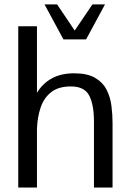

<svg xmlns="http://www.w3.org/2000/svg" viewBox="-20 -837 580 857"><path d="M61.5 0V-719.7H145V-422.9Q170.4 -464.8 211.7 -487.3Q252.9 -509.8 311 -509.8Q370.1 -509.8 404.5 -489.5Q439 -469.2 455.8 -436.3Q472.7 -403.3 477.5 -364Q482.4 -324.7 482.4 -287.1V0H399.4V-294.4Q399.4 -369.6 378.2 -410.4Q356.9 -451.2 296.4 -451.2Q240.7 -451.2 208.3 -425.5Q175.8 -399.9 161.4 -357.2Q147 -314.5 145 -262.7V0ZM263.2 -661.1 178.7 -817.4H234.9L313.5 -700.7L392.6 -817.4H448.7L364.3 -661.1Z"/></svg>

Font: Pontano Sans
Style: Regular
Weight: 400
Designer: Vernon Adams
Foundry: Vernon Adams
Version: Version 2.001